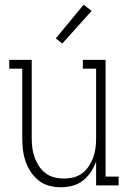

<svg xmlns="http://www.w3.org/2000/svg" viewBox="-20 -783 540 811"><path d="M237 8Q212 8 187.5 1.5Q163 -5 143.5 -20.5Q124 -36 110 -57Q96 -78 88 -101.5Q80 -125 77 -150Q74 -175 74 -200V-493H19V-530H114V-200Q114 -179 116.5 -158.5Q119 -138 126 -118.5Q133 -99 144.5 -81.5Q156 -64 172.5 -51.5Q189 -39 209 -34Q229 -29 250 -29Q271 -29 291 -34Q311 -39 327.5 -51.5Q344 -64 355.5 -81.5Q367 -99 374 -118.5Q381 -138 383.5 -158.5Q386 -179 386 -200V-493H330V-530H426V-37H481V0H386V-101Q378 -78 364 -57Q350 -36 330.5 -20.5Q311 -5 286.5 1.5Q262 8 237 8ZM243 -599 216 -621 333 -763 367 -737Z"/></svg>

Font: Iosevka Slab Extralight
Style: Regular
Weight: 200
Monospace: yes
Designer: Belleve Invis
Foundry: Belleve Invis
Version: Version 11.1.1; ttfautohint (v1.8.3)